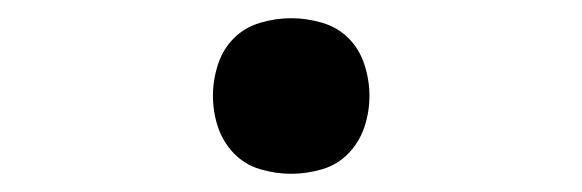

<svg xmlns="http://www.w3.org/2000/svg" viewBox="-20 -183 640 211"><path d="M300 8Q283 8 266 3Q249 -2 237 -14.5Q225 -27 219.5 -43.5Q214 -60 214 -78Q214 -95 219.5 -112Q225 -129 237 -141Q249 -153 266 -158Q283 -163 300 -163Q317 -163 334 -158Q351 -153 363 -141Q375 -129 380.5 -112Q386 -95 386 -78Q386 -60 380.5 -43.5Q375 -27 363 -14.5Q351 -2 334 3Q317 8 300 8Z"/></svg>

Font: Zed Mono Medium Extended
Style: Regular
Weight: 500
Width: 7
Monospace: yes
Designer: Belleve Invis
Foundry: Belleve Invis
Version: Version 1.0.0; ttfautohint (v1.8.4)